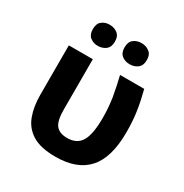

<svg xmlns="http://www.w3.org/2000/svg" viewBox="-175 -888 987 1032"><g transform="rotate(30 318.5 -371.5)"><path d="M311 8.8Q218.3 8.8 167 -23.4Q116.2 -55.2 95.7 -111.3Q75.2 -167 75.2 -238.8V-545.9H224.1V-233.9Q224.1 -163.1 246.1 -136.7Q268.1 -109.9 315.9 -109.9Q375 -109.9 401.4 -152.8Q428.2 -195.8 428.2 -299.8Q428.2 -361.3 418.9 -422.4Q407.7 -486.8 393.1 -545.9H543Q561 -476.1 568.4 -423.8Q577.1 -366.2 577.1 -295.9Q577.1 -138.7 510.7 -64.9Q444.8 8.8 311 8.8ZM143.1 -686Q143.1 -722.2 163.1 -736.3Q181.6 -752 210.9 -752Q239.3 -752 259.3 -736.3Q279.8 -721.7 279.8 -686Q279.8 -652.8 259.3 -636.7Q238.3 -621.1 210.9 -621.1Q183.1 -621.1 163.1 -636.7Q143.1 -652.8 143.1 -686ZM339.8 -686Q339.8 -721.7 359.9 -736.3Q378.9 -752 408.7 -752Q437 -752 457 -736.3Q478 -721.7 478 -686Q478 -652.8 457.5 -636.7Q436.5 -621.1 408.7 -621.1Q379.9 -621.1 359.9 -636.7Q339.8 -652.8 339.8 -686Z"/></g></svg>

Font: Droid Sans Thai
Style: Bold
Weight: 700
Designer: Steve Matteson
Foundry: Ascender Corporation
Version: Version 1.00